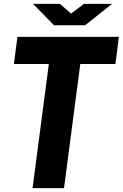

<svg xmlns="http://www.w3.org/2000/svg" viewBox="-20 -970 633 990"><path d="M149.9 -950.2H289.1L346.2 -899.9L413.1 -950.2H558.1L418.9 -839.8H258.8ZM394 -640.1 310.1 0H147.9L231.9 -640.1H51.8L69.8 -779.8H592.8L575.2 -640.1Z"/></svg>

Font: Cooper Hewitt
Style: Bold Italic
Weight: 712
Designer: Village Type and Design LLC
Foundry: Cooper Hewitt Smithsonian Design Museum
Version: 1.000